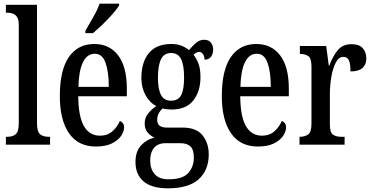

<svg xmlns="http://www.w3.org/2000/svg" viewBox="-20 -786 2023 1043"><path d="M12 0V-43H22Q49 -43 65.5 -57Q82 -71 82 -117V-650Q82 -679 73 -693Q64 -707 50 -712Q36 -717 22 -717H12V-760H181V-117Q181 -71 197.5 -57Q214 -43 243 -43H252V0Z M501 10Q405 10 355 -62Q305 -134 305 -264Q305 -405 354 -476Q403 -547 492 -547Q575 -547 622 -485Q669 -423 669 -305V-263H405Q406 -153 436 -101Q466 -49 523 -49Q564 -49 590.5 -72.5Q617 -96 631 -129Q641 -125 647.5 -116.5Q654 -108 654 -94Q654 -72 638 -48Q622 -24 588 -7Q554 10 501 10ZM571 -314Q571 -395 553.5 -444.5Q536 -494 495 -494Q453 -494 430.5 -447.5Q408 -401 406 -314ZM444 -619Q465 -656 487 -694Q509 -732 521 -766H627V-756Q617 -739 593 -711.5Q569 -684 539.5 -655.5Q510 -627 485 -606H444Z M892 237Q804 237 760 199.5Q716 162 716 94Q716 36 746.5 3.5Q777 -29 819 -38Q800 -47 783 -65Q766 -83 766 -116Q766 -146 784.5 -169Q803 -192 829 -210Q793 -228 770.5 -269Q748 -310 748 -362Q748 -448 788.5 -497.5Q829 -547 911 -547Q942 -547 965 -538Q988 -529 1007 -514Q1015 -523 1027 -536.5Q1039 -550 1054.5 -560Q1070 -570 1090 -570Q1114 -570 1126 -554Q1138 -538 1138 -517Q1138 -495 1127 -478.5Q1116 -462 1091 -462Q1091 -480 1082.5 -492Q1074 -504 1063 -504Q1053 -504 1045.5 -499.5Q1038 -495 1031 -489Q1047 -469 1058 -440.5Q1069 -412 1069 -367Q1069 -290 1030.5 -240.5Q992 -191 911 -191Q902 -191 887 -192.5Q872 -194 863 -197Q853 -188 843.5 -172.5Q834 -157 834 -135Q834 -112 848 -102.5Q862 -93 885 -93H971Q1047 -93 1080.5 -50.5Q1114 -8 1114 52Q1114 138 1059.5 187.5Q1005 237 892 237ZM909 -239Q949 -239 964.5 -270Q980 -301 980 -365Q980 -431 964 -464.5Q948 -498 909 -498Q871 -498 854.5 -464Q838 -430 838 -364Q838 -302 854.5 -270.5Q871 -239 909 -239ZM895 188Q972 188 1002.5 154Q1033 120 1033 70Q1033 27 1014.5 9.5Q996 -8 961 -8H875Q856 -8 838 0.5Q820 9 808 30Q796 51 796 88Q796 132 820.5 160Q845 188 895 188Z M1381 10Q1285 10 1235 -62Q1185 -134 1185 -264Q1185 -405 1234 -476Q1283 -547 1372 -547Q1455 -547 1502 -485Q1549 -423 1549 -305V-263H1285Q1286 -153 1316 -101Q1346 -49 1403 -49Q1444 -49 1470.5 -72.5Q1497 -96 1511 -129Q1521 -125 1527.5 -116.5Q1534 -108 1534 -94Q1534 -72 1518 -48Q1502 -24 1468 -7Q1434 10 1381 10ZM1451 -314Q1451 -395 1433.5 -444.5Q1416 -494 1375 -494Q1333 -494 1310.5 -447.5Q1288 -401 1286 -314Z M1607 0V-43H1610Q1636 -43 1654 -55.5Q1672 -68 1672 -115V-425Q1672 -469 1655 -481Q1638 -493 1612 -493H1609V-536H1752L1766 -430H1769Q1787 -479 1814 -512.5Q1841 -546 1890 -546Q1931 -546 1950.5 -524.5Q1970 -503 1970 -468Q1970 -435 1949 -416.5Q1928 -398 1884 -398Q1884 -439 1875.5 -458Q1867 -477 1844 -477Q1820 -477 1804 -446Q1788 -415 1780 -368.5Q1772 -322 1772 -276V-110Q1772 -66 1789 -54.5Q1806 -43 1832 -43H1852V0Z"/></svg>

Font: Noto Serif Myanmar ExtraCondensed Medium
Style: Regular
Weight: 500
Width: 2
Designer: Ben Mitchell and the Monotype Design Team
Foundry: Monotype Imaging Inc.
Version: Version 2.106; ttfautohint (v1.8.4.7-5d5b)